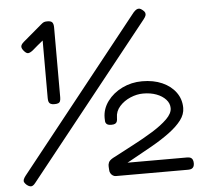

<svg xmlns="http://www.w3.org/2000/svg" viewBox="-53 -794 920 873"><g transform="rotate(-5 406.5 -357.0)"><path d="M35 16Q27 9 24 3Q21 -3 23.5 -10Q26 -17 33 -26L587 -723Q595 -732 601.5 -735.5Q608 -739 614.5 -738Q621 -737 629 -730Q637 -724 639.5 -717.5Q642 -711 639.5 -704Q637 -697 629 -687L74 10Q68 18 62 21.5Q56 25 49.5 23.5Q43 22 35 16ZM192 -339Q182 -339 175.5 -342Q169 -345 166.5 -351.5Q164 -358 164 -369V-632Q152 -622 139.5 -612Q127 -602 115 -591Q102 -581 93.5 -580.5Q85 -580 74 -593Q64 -605 65 -614Q66 -623 79 -634L164 -706Q172 -713 177.5 -715Q183 -717 193 -717Q209 -717 215 -710Q221 -703 221 -686V-368Q221 -357 218.5 -350.5Q216 -344 209.5 -341.5Q203 -339 192 -339ZM442 11Q435 11 428.5 7Q422 3 418 -4Q414 -11 414 -18Q414 -25 413 -34Q412 -43 416 -53Q420 -63 436 -72Q483 -97 532 -122.5Q581 -148 623 -174Q665 -200 691 -225.5Q717 -251 717 -275Q717 -297 701 -314.5Q685 -332 658.5 -342Q632 -352 598 -352Q569 -352 539.5 -339.5Q510 -327 490 -304.5Q470 -282 470 -253Q470 -242 467.5 -235.5Q465 -229 459 -226Q453 -223 442 -223Q427 -223 421 -228.5Q415 -234 414.5 -242Q414 -250 414 -257Q414 -298 439.5 -332.5Q465 -367 507 -387.5Q549 -408 598 -408Q650 -408 689.5 -390.5Q729 -373 751.5 -342Q774 -311 774 -271Q774 -242 754 -215.5Q734 -189 698.5 -162.5Q663 -136 615.5 -109Q568 -82 513 -52L500 -45H772Q782 -45 788 -42Q794 -39 797 -32.5Q800 -26 800 -16Q800 -7 797 -1Q794 5 788 8Q782 11 772 11Z"/></g></svg>

Font: Fredoka Expanded Light
Style: Regular
Weight: 300
Width: 7
Designer: Ben Nathan
Foundry: Milena B. Brandão, Ben Nathan
Version: Version 2.001